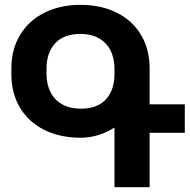

<svg xmlns="http://www.w3.org/2000/svg" viewBox="-20 -780 790 800"><path d="M750 -226.6H603.5V0H457V-248.5Q389.6 -206.1 315.9 -206.1Q231 -206.1 165.5 -238.3Q100.1 -270.5 63.7 -330.6Q27.3 -390.6 27.3 -471.7V-494.1Q27.3 -574.7 64 -635Q100.6 -695.3 166 -727.5Q231.4 -759.8 315.9 -759.8Q400.4 -759.8 465.8 -727.5Q531.2 -695.3 567.4 -635Q603.5 -574.7 603.5 -494.1V-345.2H750ZM457 -472.2V-492.7Q457 -537.6 440.2 -570.3Q423.3 -603 391.6 -620.8Q359.9 -638.7 315.9 -638.7Q246.6 -638.7 210.2 -599.9Q173.8 -561 173.8 -492.7V-472.2Q173.8 -428.7 190.7 -395.8Q207.5 -362.8 239.7 -345Q272 -327.1 315.9 -327.1Q385.7 -327.1 421.4 -366Q457 -404.8 457 -472.2Z"/></svg>

Font: Mardoto
Style: Bold
Weight: 700
Designer: Christian Robertson, Vahan Hovhannisyan
Foundry: Google
Version: Version 1.000